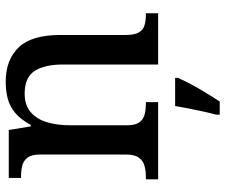

<svg xmlns="http://www.w3.org/2000/svg" viewBox="-80 -508 808 689"><g transform="rotate(-90 324.5 -163.0)"><path d="M26 0V-44H33Q56 -44 74.5 -49Q93 -54 104 -69.5Q115 -85 115 -116V-424Q115 -454 104 -468.5Q93 -483 75.5 -487.5Q58 -492 36 -492H31V-536H203L216 -457H221Q242 -495 265.5 -514Q289 -533 316.5 -540Q344 -547 376 -547Q455 -547 499.5 -500.5Q544 -454 544 -351V-116Q544 -85 553 -69.5Q562 -54 578.5 -49Q595 -44 617 -44H622V0H438V-342Q438 -407 415 -443Q392 -479 334 -479Q291 -479 266 -456.5Q241 -434 230.5 -397.5Q220 -361 220 -318V-111Q220 -82 230.5 -67.5Q241 -53 258.5 -48.5Q276 -44 298 -44H303V0ZM258 208Q264 186 269.5 161Q275 136 280 110.5Q285 85 289 61H390V71Q381 92 366.5 119Q352 146 335.5 173Q319 200 305 221H258Z"/></g></svg>

Font: ET Text
Style: Regular
Weight: 470
Designer: Monotype Design Team
Foundry: Monotype Imaging Inc.
Version: Version 2.009